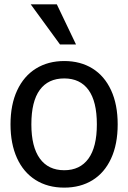

<svg xmlns="http://www.w3.org/2000/svg" viewBox="-20 -838 583 873"><path d="M325.7 -635.7H252.9L119.6 -818.4H238.3ZM272 15.1Q196.8 15.1 141.6 -19.8Q86.4 -54.7 57.1 -119.6Q27.8 -184.6 27.8 -272.5Q27.8 -362.3 58.1 -427.2Q88.4 -492.2 143.6 -526.4Q198.7 -560.5 272 -560.5Q345.7 -560.5 400.4 -526.6Q455.1 -492.7 485.1 -427.7Q515.1 -362.8 515.1 -272.5Q515.1 -182.1 485.1 -117.2Q455.1 -52.2 400.4 -18.6Q345.7 15.1 272 15.1ZM272 -481.4Q199.2 -481.4 160.9 -429.2Q122.6 -377 122.6 -272.5Q122.6 -170.4 161.1 -117.2Q199.7 -64 272 -64Q343.8 -64 382.1 -116.7Q420.4 -169.4 420.4 -272.5Q420.4 -377 382.3 -429.2Q344.2 -481.4 272 -481.4Z"/></svg>

Font: SG Kara Bold
Style: Regular
Weight: 400
Designer: Damoon Khanjanzadeh
Version: Version 1.000